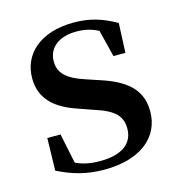

<svg xmlns="http://www.w3.org/2000/svg" viewBox="-89 -621 665 715"><g transform="rotate(-15 244.0 -263.5)"><path d="M228 16C369 16 448 -52 448 -150C448 -225 406 -274 304 -308L250 -326C175 -350 149 -378 149 -422C149 -473 189 -508 259 -508C290 -508 316 -502 343 -488L369 -384H415L420 -498C366 -528 320 -543 258 -543C127 -543 55 -474 55 -382C55 -303 106 -257 191 -229L245 -210C326 -185 349 -156 349 -110C349 -53 305 -19 221 -19C183 -19 154 -25 127 -38L103 -153H52L49 -28C105 0 158 16 228 16Z"/></g></svg>

Font: Noto Serif CJK HK SemiBold
Style: Regular
Weight: 600
Designer: Ryoko NISHIZUKA 西塚涼子 (kana & ideographs); Frank Grießhammer (Latin, Greek & Cyrillic); Wenlong ZHANG 张文龙 (bopomofo); San
Foundry: Adobe
Version: Version 2.001;hotconv 1.1.0;makeotfexe 2.6.0